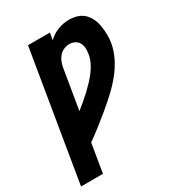

<svg xmlns="http://www.w3.org/2000/svg" viewBox="-180 -846 859 948"><g transform="rotate(-30 250.0 -371.5)"><path d="M1 0 123 -735H248L241 -695Q265 -719 297 -731Q329 -743 360 -743Q384 -743 406.5 -736Q429 -729 445 -713.5Q461 -698 470.5 -677Q480 -656 483.5 -633Q487 -610 487.5 -586Q488 -562 484 -538Q477 -498 458 -460Q439 -422 412 -388.5Q385 -355 353.5 -325.5Q322 -296 289 -268.5Q256 -241 222 -214.5Q188 -188 153 -163L126 0ZM180 -326Q200 -342 218.5 -357.5Q237 -373 255 -390Q273 -407 290 -425Q307 -443 321.5 -462.5Q336 -482 346.5 -504Q357 -526 360 -548Q363 -565 362 -581Q361 -597 353.5 -610.5Q346 -624 332 -631Q318 -638 302 -638Q287 -638 271 -631.5Q255 -625 244 -612.5Q233 -600 227 -585Q221 -570 218 -554Z"/></g></svg>

Font: Iosevka SS04 Extrabold Oblique
Style: Regular
Weight: 800
Italic angle: -9°
Monospace: yes
Designer: Belleve Invis
Foundry: Belleve Invis
Version: Version 19.0.0; ttfautohint (v1.8.4)